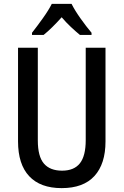

<svg xmlns="http://www.w3.org/2000/svg" viewBox="-20 -960 637 990"><path d="M524 -231Q524 -115 467 -52.5Q410 10 298 10Q188 10 130.5 -51.5Q73 -113 73 -231V-714H175V-236Q175 -153 206.5 -116.5Q238 -80 300 -80Q362 -80 392 -118Q422 -156 422 -237V-714H524ZM349 -940Q366 -906 395.5 -864.5Q425 -823 452 -791V-780H392Q370 -798 345.5 -821Q321 -844 298 -871Q274 -844 249.5 -820Q225 -796 205 -780H145V-791Q171 -824 201 -866Q231 -908 247 -940Z"/></svg>

Font: Noto Sans Gurmukhi Condensed Medium
Style: Regular
Weight: 500
Width: 3
Designer: Jelle Bosma - Monotype Design Team
Foundry: Monotype Imaging Inc.
Version: Version 2.004; ttfautohint (v1.8.4.7-5d5b)